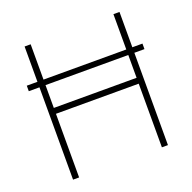

<svg xmlns="http://www.w3.org/2000/svg" viewBox="-125 -832 958 958"><g transform="rotate(-20 354.0 -353.5)"><path d="M661.1 -490.2H607.4V0H575.2V-337.9H135.7V0H103.5V-490.2H46.9V-519.5H103.5V-707H135.7V-519.5H575.2V-707H607.4V-519.5H661.1ZM575.2 -369.1V-490.2H135.7V-369.1Z"/></g></svg>

Font: Pretendard GOV Thin
Style: Regular
Weight: 100
Designer: Base glyphs from Inter by Rasmus Andersson; Hangeul glyphs from Noto Sans CJK(Source Han Sans) by Jang Soo-young and Kan
Foundry: Kil Hyung-jin
Version: Version 1.309